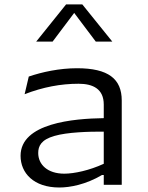

<svg xmlns="http://www.w3.org/2000/svg" viewBox="-20 -822 660 854"><path d="M521.5 0V-375C521.5 -471 462 -518.5 322.5 -518.5C244 -518.5 166.5 -501.5 108 -481.5L89.5 -403C170.5 -434.5 250.5 -449.5 329.5 -449.5C393.5 -449.5 441.5 -426.5 441.5 -357V-296.5C308.5 -294.5 71.5 -275 71.5 -129C71.5 -53 129 12 244 12C291 12 361.5 -1 433.5 -43.5H441.5V0ZM141 -637H214L310 -764.5L406 -637H479.5L346 -802.5H274ZM150 -141.5C150 -172 162.5 -200.5 222.5 -217.5C279 -234 375 -237 441.5 -236.5V-93.5C377.5 -64 310 -49.5 266 -49.5C191.5 -49.5 150 -90 150 -141.5Z"/></svg>

Font: Monaspace Argon Light
Style: Regular
Weight: 300
Designer: Riley Cran & the Lettermatic Team
Foundry: Lettermatic
Version: Version 1.000 (Monaspace Argon)